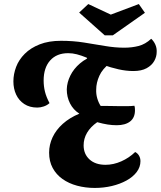

<svg xmlns="http://www.w3.org/2000/svg" viewBox="-20 -905 792 946"><path d="M447 21Q401 21 360 10Q319 -1 288 -23Q257 -45 239.5 -77.5Q222 -110 222 -153Q222 -192 239 -228.5Q256 -265 289.5 -295Q323 -325 371 -345Q341 -364 325 -395.5Q309 -427 309 -465Q310 -499 326.5 -532.5Q343 -566 374 -592.5Q405 -619 446 -632L522 -594Q485 -566 469.5 -531.5Q454 -497 454 -464Q453 -442 459 -421Q465 -400 476 -383Q489 -383 506 -383Q523 -383 540.5 -382.5Q558 -382 570 -382Q586 -382 606.5 -382Q627 -382 642 -384Q644 -379 644.5 -373.5Q645 -368 645 -362Q645 -325 621 -306.5Q597 -288 555 -288Q533 -288 510.5 -291.5Q488 -295 459 -303Q426 -280 409 -251Q392 -222 392 -189Q392 -146 421 -119.5Q450 -93 500 -93Q539 -93 577.5 -110Q616 -127 646 -156Q658 -150 665 -138Q672 -126 672 -111Q672 -82 653.5 -57.5Q635 -33 603 -15.5Q571 2 531 11.5Q491 21 447 21ZM164 -375Q126 -375 99.5 -392.5Q73 -410 59.5 -439Q46 -468 46 -504Q46 -540 59.5 -575.5Q73 -611 102 -640Q131 -669 175.5 -686.5Q220 -704 281 -704Q340 -704 393.5 -695.5Q447 -687 497 -678.5Q547 -670 592 -670Q630 -670 663 -678.5Q696 -687 725 -714Q738 -702 745.5 -685Q753 -668 752 -649Q752 -626 740 -604.5Q728 -583 702.5 -569Q677 -555 637 -555Q602 -555 564 -563.5Q526 -572 487 -586Q448 -600 410 -616L407 -621Q380 -632 358.5 -637.5Q337 -643 316 -643Q259 -643 227 -607Q195 -571 195 -508Q195 -480 201.5 -453.5Q208 -427 224 -397Q212 -386 195.5 -380.5Q179 -375 164 -375ZM496 -731 370 -843 415 -885 526 -833 664 -885 694 -842 536 -731Z"/></svg>

Font: Sansita Swashed Light SemiBold
Style: Regular
Weight: 600
Version: Version 1.003